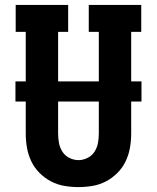

<svg xmlns="http://www.w3.org/2000/svg" viewBox="-20 -755 640 783"><path d="M300 8Q271 8 242 3Q213 -2 187.5 -15.5Q162 -29 141 -50Q120 -71 107.5 -97.5Q95 -124 90 -152.5Q85 -181 85 -210V-625H44V-735H258V-625H217V-210Q217 -191 220.5 -172Q224 -153 234.5 -136.5Q245 -120 263 -111Q281 -102 300 -102Q319 -102 337 -111Q355 -120 365.5 -136.5Q376 -153 379.5 -172Q383 -191 383 -210V-625H342V-735H556V-625H515V-210Q515 -181 510 -152.5Q505 -124 492.5 -97.5Q480 -71 459 -50Q438 -29 412.5 -15.5Q387 -2 358 3Q329 8 300 8ZM43 -341V-423H557V-341Z"/></svg>

Font: Iosevka Slab XBdEx
Style: Regular
Weight: 800
Width: 7
Monospace: yes
Designer: Belleve Invis
Foundry: Belleve Invis
Version: Version 11.1.0; ttfautohint (v1.8.3)